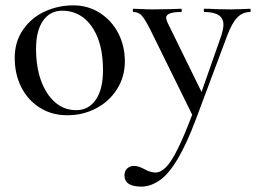

<svg xmlns="http://www.w3.org/2000/svg" viewBox="-20 -419 960 720"><path d="M339.1 -44.9Q366.2 -84 366.2 -155.5Q366.2 -227.1 346.7 -276.6Q327.1 -326.2 293 -352.5Q258.8 -378.9 213.4 -378.9Q168 -378.9 141.6 -341.6Q115.2 -304.2 115.2 -236.1Q115.2 -168 134 -116.5Q152.8 -64.9 186.5 -35.4Q220.2 -5.9 266.1 -5.9Q312 -5.9 339.1 -44.9ZM59.6 -92.5Q35.2 -141.1 35.2 -202.1Q35.2 -263.2 67.1 -308.6Q99.1 -354 149.2 -376.5Q199.2 -398.9 255.1 -398.9Q311 -398.9 355.5 -369.9Q399.9 -340.8 424.1 -293.5Q448.2 -246.1 448.2 -188.5Q448.2 -130.9 418.7 -84.5Q389.2 -38.1 340.1 -12.5Q291 13.2 232.4 13.2Q173.8 13.2 128.9 -15.4Q84 -43.9 59.6 -92.5Z M817.9 -326.2Q817.9 -374 746.1 -374Q744.1 -374 744.1 -380.1Q744.1 -386.2 746.1 -386.2Q772.9 -386.2 787.1 -384.8L846.7 -383.8L883.8 -384.8Q895 -385.7 918 -386.2Q919.9 -386.2 919.9 -380.1Q919.9 -374 918 -374Q890.1 -374 870.1 -353.5Q850.1 -333 833 -288.1L714.8 27.8Q646 211.4 578.6 257.3Q544.4 280.8 510.3 280.8Q446.8 280.8 446.8 238.8Q446.8 221.7 457.3 212.4Q467.8 203.1 481.9 203.1Q499.5 203.1 522 215.6Q544.4 228 563.2 228Q582 228 602.5 208Q641.1 169.9 700.7 11.2L545.9 -303.2Q523.9 -347.2 511.5 -360.6Q499 -374 480 -374Q478 -374 478 -380.1Q478 -386.2 480 -386.2L517.1 -384.8Q530.3 -383.8 552.7 -383.8L619.1 -384.8Q634.3 -385.7 658.7 -386.2Q661.6 -386.2 661.9 -380.1Q662.1 -374 658.7 -374Q603 -374 603 -352.1Q603 -347.2 607.9 -335L735.8 -74.2L810.1 -286.1Q817.9 -312 817.9 -326.2Z"/></svg>

Font: Cormorant-Medium
Style: Regular
Weight: 500
Designer: Christian Thalmann (Catharsis Fonts)
Version: Version 3.000